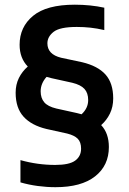

<svg xmlns="http://www.w3.org/2000/svg" viewBox="-20 -768 536 798"><path d="M210.5 10Q174 10 136.8 5Q99.5 0 65 -10V-102.5Q136 -82.5 209.5 -82.5Q268 -82.5 292.5 -100.5Q317 -118.5 317 -150Q317 -177.5 303 -191.5Q289 -205.5 259 -213L173 -232Q110.5 -247 77.8 -283.2Q45 -319.5 45 -382.5Q45 -416.5 58.5 -443.8Q72 -471 95.5 -491.5Q61.5 -526.5 61.5 -582Q61.5 -656 117.5 -702.2Q173.5 -748.5 291 -748.5Q356 -748.5 413.5 -736V-643Q383.5 -650 356 -653Q328.5 -656 299 -656Q229 -656 203 -635.8Q177 -615.5 177 -588Q177 -542 234 -528L321 -509.5Q386.5 -494 418.5 -458.2Q450.5 -422.5 450.5 -359Q450.5 -324 437 -296.2Q423.5 -268.5 400.5 -248Q432.5 -214 432.5 -157Q432.5 -80 375.2 -35Q318 10 210.5 10ZM300 -298Q310 -295.5 319 -293Q346.5 -318.5 346.5 -352Q346.5 -381.5 331 -398.5Q315.5 -415.5 280.5 -424L194.5 -443Q183.5 -445.5 173.5 -448.5Q149 -421 149 -388.5Q149 -360.5 163.8 -343Q178.5 -325.5 214 -317Z"/></svg>

Font: Encode Sans SemiCondensed SemiCondensed SemiBold
Style: Regular
Weight: 600
Width: 4
Designer: Multiple Designers
Foundry: Impallari Type
Version: Version 3.000; ttfautohint (v1.8.3) -l 8 -r 50 -G 200 -x 14 